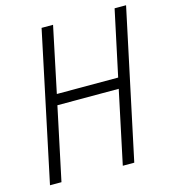

<svg xmlns="http://www.w3.org/2000/svg" viewBox="-107 -801 793 889"><g transform="rotate(-15 289.5 -357.0)"><path d="M78 0 152 -349H446L372 0H427L579 -714H524L457 -400H163L229 -714H174L23 0Z"/></g></svg>

Font: Noto Sans UI SemiCondensed Light
Style: Italic
Weight: 300
Width: 4
Designer: Monotype Design Team
Foundry: Monotype Imaging Inc.
Version: 1.001